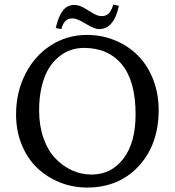

<svg xmlns="http://www.w3.org/2000/svg" viewBox="-20 -821 781 858"><path d="M355 -606.9Q325.2 -606.9 297.1 -597.7Q269 -588.4 242.9 -567.1Q216.8 -545.9 197.5 -514.4Q178.2 -482.9 166.5 -434.8Q154.8 -386.7 154.8 -327.1Q154.8 -259.3 174.3 -203.9Q193.8 -148.4 227.1 -113.5Q260.3 -78.6 301.8 -59.8Q343.3 -41 389.2 -41Q477.1 -41 531.5 -112.1Q585.9 -183.1 585.9 -310.1Q585.9 -458.5 524.9 -532.7Q463.9 -606.9 355 -606.9ZM689 -329.1Q689 -175.8 600.3 -79.3Q511.7 17.1 369.1 17.1Q304.7 17.1 247.1 -6.1Q189.5 -29.3 146 -70.8Q102.5 -112.3 77.1 -174.3Q51.8 -236.3 51.8 -310.1Q51.8 -408.7 93.3 -490.2Q134.8 -571.8 207.3 -618.4Q279.8 -665 368.2 -665Q435.1 -665 494.1 -640.6Q553.2 -616.2 596.2 -573Q639.2 -529.8 664.1 -466.6Q689 -403.3 689 -329.1ZM435.1 -749Q453.1 -749 464.8 -759.8Q476.6 -770.5 486.8 -800.8L511.2 -794.9Q489.7 -690.9 421.9 -690.9Q401.9 -690.9 363.3 -714.8Q324.7 -738.8 304.2 -738.8Q284.2 -738.8 272.7 -727.5Q261.2 -716.3 253.9 -690.9L229 -695.8Q241.2 -748 260.7 -773.4Q280.3 -798.8 311 -798.8Q333.5 -798.8 354.7 -786.4Q376 -773.9 396 -761.5Q416 -749 435.1 -749Z"/></svg>

Font: Linear Smooth Low Contrast
Style: Regular
Weight: 500
Designer: Philipp H. Poll, Flanker
Foundry: Philipp H. Poll, reworked by Flanker
Version: Version 1.010 | FøM Fix